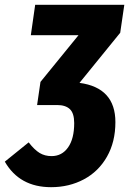

<svg xmlns="http://www.w3.org/2000/svg" viewBox="-90 -553 540 797"><path d="M409 -417 240 -209Q389 -189 389 -46Q389 36 354 97.5Q319 159 258 191.5Q197 224 122 224Q-9 224 -70 118L29 38Q53 69 74.5 82Q96 95 124 95Q167 95 192.5 59Q218 23 218 -42Q218 -83 200 -100Q182 -117 147 -117H64L78 -213L236 -407H38L56 -533H426Z"/></svg>

Font: Fira Sans Extra Condensed ExtraBold
Style: Italic
Weight: 800
Width: 3
Italic angle: -8°
Designer: Carrois Corporate & Edenspiekermann AG
Foundry: Carrois Corporate GbR & Edenspiekermann AG
Version: Version 4.203